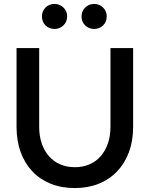

<svg xmlns="http://www.w3.org/2000/svg" viewBox="-20 -944 760 975"><path d="M64 0ZM656 -300Q656 -229 635 -172Q614 -115 575 -74Q536 -33 481.5 -11Q427 11 360 11Q292 11 237.5 -11Q183 -33 144.5 -73.5Q106 -114 85 -171.5Q64 -229 64 -300V-700H179V-300Q179 -253 192 -215.5Q205 -178 228.5 -151Q252 -124 285.5 -109.5Q319 -95 360 -95Q401 -95 434.5 -109.5Q468 -124 491.5 -151Q515 -178 528 -216Q541 -254 541 -300V-700H656ZM257 -797Q229 -797 211 -815Q193 -833 193 -861Q193 -887 211 -905.5Q229 -924 257 -924Q283 -924 302 -906Q321 -888 321 -861Q321 -833 302 -815Q283 -797 257 -797ZM458 -797Q431 -797 412.5 -815Q394 -833 394 -861Q394 -887 412.5 -905.5Q431 -924 458 -924Q484 -924 503 -906Q522 -888 522 -861Q522 -833 503.5 -815Q485 -797 458 -797Z"/></svg>

Font: Rosa Sans Medium
Style: Regular
Weight: 500
Designer: Pentagram / MCKL
Foundry: Pentagram / MCKL
Version: Version 1.005;September 16, 2019;FontCreator 11.5.0.2425 64-